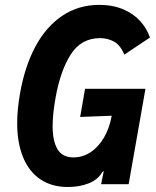

<svg xmlns="http://www.w3.org/2000/svg" viewBox="-20 -756 640 788"><path d="M50.5 -251.5Q50.5 -305.5 62 -371.5Q81.5 -483 125.2 -564.8Q169 -646.5 235.5 -691.2Q302 -736 387.5 -736Q442.5 -736 485 -718Q527.5 -700 555 -669.8Q582.5 -639.5 595.5 -602L490.5 -532Q473.5 -571.5 447.5 -585.5Q421.5 -599.5 391 -599.5Q313 -599.5 270.2 -532.2Q227.5 -465 208 -354.5Q196 -287.5 196 -238Q196 -177 216 -143.5Q236 -110 281.5 -110Q319.5 -110 352 -131.5Q384.5 -153 407 -191.8Q429.5 -230.5 438.5 -281L309 -276L329 -391.5H577L508 0H395L406 -54.5L399.5 -49.5Q382 -18.5 344 -3.5Q306 11.5 258.5 11.5Q192.5 11.5 145.8 -20Q99 -51.5 74.8 -110.5Q50.5 -169.5 50.5 -251.5Z"/></svg>

Font: JuliaMono ExtraBoldItalic
Style: Regular
Weight: 800
Italic angle: -9°
Monospace: yes
Designer: cormullion
Foundry: corm
Version: Version 0.049; ttfautohint (v1.8.4)